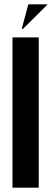

<svg xmlns="http://www.w3.org/2000/svg" viewBox="-20 -873 242 893"><path d="M86.9 -738.8H81.1L111.8 -853H202.1ZM38.1 0V-699.2H160.2V0Z"/></svg>

Font: Moniqa Black Display
Style: Regular
Weight: 900
Designer: Rajesh Rajput
Foundry: Rajesh Rajput
Version: Version 1.000